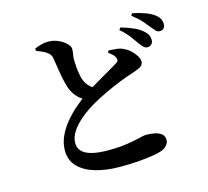

<svg xmlns="http://www.w3.org/2000/svg" viewBox="-119 -950 1239 1143"><g transform="rotate(-15 500.0 -378.5)"><path d="M824.2 -591.6Q811.8 -592.4 801.5 -602.5Q791.3 -612.7 778.7 -630.2Q764.9 -650.7 744.8 -677.2Q724.8 -703.6 690.1 -734.1L700 -747.3Q742.1 -735.4 776.3 -720.4Q810.5 -705.5 833 -684.4Q849.4 -669.8 855.2 -655.6Q861 -641.5 861 -627.5Q861 -612.1 850.8 -601.5Q840.5 -590.9 824.2 -591.6ZM487.7 53.9Q401.2 53.9 334.4 34.4Q267.5 15 229.3 -24.6Q191.1 -64.2 191.1 -124.2Q191.1 -169.3 210 -211Q228.9 -252.8 259.1 -289.6Q289.4 -326.5 323.6 -356.4Q357.9 -386.4 387.5 -407.9Q415.3 -427.1 450.6 -448.6Q486 -470.2 520.6 -490Q555.3 -509.8 582.2 -525.6Q609.2 -541.3 620.6 -548.8Q630.2 -554.1 632.1 -560.8Q634 -567.6 630.5 -577.6Q625.7 -591.6 613.4 -602.2Q601.2 -612.8 589.8 -622L596.2 -633.4Q622.9 -632.3 646.5 -629.6Q670.1 -627 688.4 -617.3Q709 -608 727.2 -591Q745.4 -573.9 757.2 -554.7Q769.1 -535.5 769.1 -518.8Q769.1 -501.4 754 -490.6Q738.9 -479.8 702.9 -468.1Q664.7 -456.6 616.3 -437.3Q568 -417.9 519.2 -394.8Q470.3 -371.7 428.8 -347.6Q395.7 -327.9 365.6 -305.3Q335.5 -282.6 312.1 -257.2Q288.8 -231.8 275.4 -205.2Q261.9 -178.6 261.9 -150.8Q261.9 -121.1 281.5 -100.7Q301 -80.3 340.9 -69.9Q380.8 -59.5 441.7 -59.5Q510.8 -59.5 560.1 -67.5Q609.5 -75.4 639.8 -83Q670 -90.6 680.2 -90.6Q710 -90.6 735.6 -85.2Q761.2 -79.8 776.8 -66.4Q792.4 -52.9 792.4 -28.8Q792.4 -12.8 779.1 2.6Q765.7 17.9 745.1 26.1Q724.5 33.7 686.3 39.8Q648.1 45.9 597.6 49.9Q547.1 53.9 487.7 53.9ZM394.5 -385.9Q364.9 -397.8 345.1 -418.1Q325.3 -438.5 312.6 -464.3Q301.7 -487.6 293.4 -523.8Q285 -560 278.9 -598.9Q272.7 -637.7 268.2 -668.4Q265.7 -686 258.5 -696.1Q251.3 -706.3 236.3 -716.1Q224.8 -723.5 209.2 -730.5Q193.5 -737.5 178.4 -742.8L178.2 -757.8Q198.2 -765.7 218.9 -771.5Q239.7 -777.2 261.2 -777.2Q295.5 -777.2 324.6 -763.9Q353.7 -750.5 371.8 -732.4Q389.8 -714.2 389.8 -697.6Q390 -682.7 386.6 -665.6Q383.2 -648.5 383.5 -629.3Q383.8 -609.6 385.7 -586.6Q387.6 -563.7 391.8 -541.5Q396.1 -519.2 402.1 -503.1Q412.6 -477.9 429.5 -461.4Q446.5 -444.9 470.4 -434.4ZM921.4 -665.2Q907.1 -665.2 896.8 -676.4Q886.6 -687.5 871.5 -706Q857.6 -723.8 838.9 -745.5Q820.1 -767.3 780.8 -798L789.4 -811.2Q832.2 -802.5 865.8 -790.1Q899.4 -777.8 920 -762.3Q939.3 -748.3 947.1 -732.9Q954.8 -717.5 954.8 -700.6Q954.8 -684.2 945.9 -674.7Q937 -665.2 921.4 -665.2Z"/></g></svg>

Font: Noto Serif KR ExtraLight
Style: Regular
Weight: 200
Designer: Ryoko NISHIZUKA 西塚涼子 (kana & ideographs); Frank Grießhammer (Latin, Greek & Cyrillic); Wenlong ZHANG 张文龙 (bopomofo); San
Foundry: Adobe
Version: Version 2.002-H1;hotconv 1.1.0;makeotfexe 2.6.0